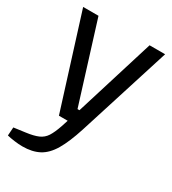

<svg xmlns="http://www.w3.org/2000/svg" viewBox="-167 -591 768 856"><g transform="rotate(30 217.5 -163.0)"><path d="M156 -26 7 -500H86L213 -93H223L349 -500H429L279 -26ZM83 174Q64 174 41.5 171Q19 168 3 164L6 121L65 113Q104 108 127 98Q150 88 163.5 67Q177 46 190 8L201 -26H279Q255 49 229 93Q203 137 168 155.5Q133 174 83 174Z"/></g></svg>

Font: Changa Light
Style: Regular
Weight: 300
Designer: Eduardo Rodriguez Tunni
Foundry: Eduardo Rodriguez Tunni
Version: Version 3.002; ttfautohint (v1.8.2)